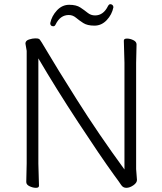

<svg xmlns="http://www.w3.org/2000/svg" viewBox="-20 -890 778 921"><path d="M524 -855Q517 -820 492 -793.5Q467 -767 433 -767Q399 -767 379.5 -779.5Q360 -792 344.5 -805Q329 -818 310 -818Q269 -818 247 -773Q243 -764 236 -764Q221 -764 221 -779Q228 -813 253 -840Q278 -867 312 -867Q346 -867 365.5 -854Q385 -841 400.5 -828.5Q416 -816 436 -816Q476 -816 498 -861Q503 -870 509 -870Q515 -870 519.5 -866Q524 -862 524 -855ZM108 -646 102 -681Q102 -695 119 -700.5Q136 -706 149.5 -706Q163 -706 168 -703Q173 -700 209.5 -637.5Q246 -575 349 -411.5Q452 -248 577 -77V-589L574 -695Q574 -705 589 -705Q604 -705 619.5 -697.5Q635 -690 635 -677L633 -588V-79L637 -27Q637 -13 619.5 -1Q602 11 586 11Q570 11 561 -3Q552 -17 526 -52Q461 -142 355 -303.5Q249 -465 164 -610V-105L167 1Q167 11 152.5 11Q138 11 122 3.5Q106 -4 106 -17L108 -106Z"/></svg>

Font: LXGW WenKai Light
Style: Regular
Weight: 300
Designer: LXGW / Fontworks Inc.
Foundry: LXGW / Fontworks Inc.
Version: Version 1.501; October 10, 2024